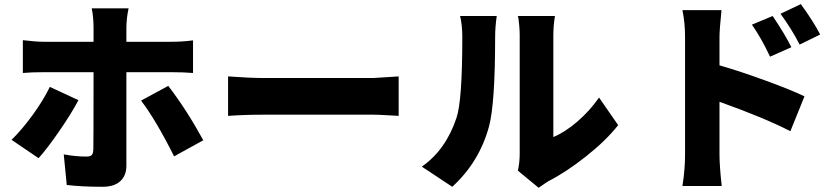

<svg xmlns="http://www.w3.org/2000/svg" viewBox="-20 -851 4040 931"><path d="M221.7 -429.7 360.4 -365.2Q325.2 -298.8 266.1 -213.4Q207 -127.9 167 -84L36.1 -172.9Q86.9 -222.7 138.7 -293.9Q190.4 -365.2 221.7 -429.7ZM808.6 -501H592.8V-46.9Q592.8 0 563.5 27.3Q534.2 54.7 477.5 54.7Q375 54.7 303.7 45.9L289.1 -102.5Q346.7 -91.8 398.4 -91.8Q418 -91.8 424.8 -99.1Q431.6 -106.4 432.6 -126Q433.6 -154.3 433.6 -501H194.3Q129.9 -501 90.8 -497.1V-656.2Q153.3 -648.4 194.3 -648.4H433.6V-714.8Q433.6 -768.6 424.8 -810.5H603.5Q592.8 -760.7 592.8 -713.9V-648.4H807.6Q866.2 -648.4 916 -655.3V-497.1Q870.1 -501 808.6 -501ZM664.1 -363.3 795.9 -434.6Q883.8 -320.3 965.8 -170.9L824.2 -92.8Q737.3 -266.6 664.1 -363.3Z M1085.9 -289.1V-480.5Q1192.4 -472.7 1258.8 -472.7H1790Q1795.9 -472.7 1913.1 -480.5V-289.1Q1910.2 -289.1 1862.3 -292Q1814.5 -294.9 1790 -294.9H1258.8Q1168 -294.9 1085.9 -289.1Z M2172.9 54.7 2025.4 -43Q2141.6 -124 2193.4 -279.3Q2221.7 -361.3 2221.7 -669.9Q2221.7 -730.5 2210.9 -773.4H2388.7Q2380.9 -719.7 2380.9 -671.9Q2380.9 -350.6 2351.6 -239.3Q2304.7 -65.4 2172.9 54.7ZM2591.8 59.6 2491.2 -23.4Q2500 -62.5 2500 -106.4V-679.7Q2500 -701.2 2498 -724.6Q2496.1 -748 2494.1 -760.7L2491.2 -773.4H2670.9Q2663.1 -727.5 2663.1 -678.7V-186.5Q2719.7 -210 2779.3 -261.2Q2838.9 -312.5 2884.8 -377.9L2977.5 -244.1Q2918 -168.9 2821.8 -92.8Q2725.6 -16.6 2639.6 27.3Q2630.9 32.2 2591.8 59.6Z M3957 -683.6 3857.4 -634.8Q3818.4 -710.9 3764.6 -784.2L3863.3 -831.1Q3924.8 -746.1 3957 -683.6ZM3817.4 -622.1 3713.9 -576.2Q3670.9 -668 3626 -731.4L3726.6 -773.4Q3785.2 -686.5 3817.4 -622.1ZM3468.8 -671.9V-534.2Q3570.3 -504.9 3694.3 -459.5Q3818.4 -414.1 3880.9 -383.8L3812.5 -214.8Q3687.5 -279.3 3468.8 -357.4V-100.6Q3468.8 -47.9 3479.5 50.8H3289.1Q3301.8 -29.3 3301.8 -100.6V-671.9Q3301.8 -740.2 3289.1 -801.8H3478.5Q3468.8 -707 3468.8 -671.9Z"/></svg>

Font: GenEi Gothic M Heavy
Style: Regular
Weight: 800
Designer: o_tamon (Modified); [Source Han Sans]
Ryoko NISHIZUKA  (kana & ideographs); Paul D. Hunt (Latin, Greek & Cyrillic); Wenl
Version: Version 1.1a;Original Version 1.004